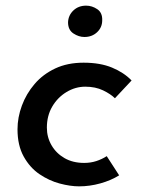

<svg xmlns="http://www.w3.org/2000/svg" viewBox="-20 -649 505 680"><path d="M402 -28Q373 -10 335.5 0.5Q298 11 260 11Q229 11 191.5 1Q154 -9 120 -32Q86 -55 64 -94.5Q42 -134 42 -191Q42 -233 57.5 -275Q73 -317 102.5 -351.5Q132 -386 175.5 -406.5Q219 -427 276 -427Q335 -427 377 -409.5Q419 -392 446 -364L387 -301Q372 -316 345 -329Q318 -342 282 -342Q247 -342 215.5 -323Q184 -304 165 -271.5Q146 -239 146 -197Q146 -163 162.5 -134.5Q179 -106 208.5 -89Q238 -72 278 -72Q301 -72 321 -78.5Q341 -85 358 -96ZM221 -570Q222 -595 240 -612Q258 -629 285 -629Q306 -629 324.5 -616.5Q343 -604 342 -577Q342 -552 324 -535Q306 -518 279 -518Q259 -518 240 -530.5Q221 -543 221 -570Z"/></svg>

Font: Josefin Sans Medium
Style: Italic
Weight: 500
Italic angle: -7°
Designer: Santiago Orozco
Foundry: Typemade
Version: Version 2.000